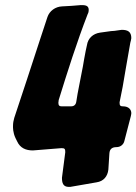

<svg xmlns="http://www.w3.org/2000/svg" viewBox="-20 -738 535 753"><path d="M359 -23C386 -27 402 -46 405 -73L409 -136C410 -153 419 -161 437 -161C452 -161 465 -171 468 -186L493 -282C494 -287 495 -291 495 -294C495 -306 487 -321 462 -321C450 -321 449 -326 449 -337L461 -397C466 -424 470 -450 474 -473C481 -512 486 -543 491 -570L494 -582C494 -583 494 -583 494 -584L495 -588C495 -614 481 -621 457 -621L429 -617L415 -616L372 -610C345 -606 325 -588 321 -561L316 -538C312 -517 308 -496 305 -477C300 -450 295 -425 290 -400C286 -380 282 -359 279 -338C277 -327 270 -321 259 -321H222C210 -321 209 -327 209 -338C210 -339 210 -342 210 -345C245 -458 281 -572 324 -683C327 -688 328 -694 328 -699C328 -718 312 -718 297 -718C284 -717 272 -716 260 -715L224 -713C197 -712 174 -695 166 -671L138 -586C121 -535 104 -481 85 -424L36 -276C33 -265 31 -256 31 -244C31 -239 30 -219 41 -196L47 -184C59 -157 82 -148 109 -148L221 -157C234 -157 236 -154 236 -141L223 -41C223 -21 227 -5 250 -5C255 -5 258 -5 261 -6Z"/></svg>

Font: Bangerz
Style: Bold
Weight: 700
Designer: vernon adams
Foundry: Vernon Adams
Version: Version 2.10;December 28, 2023;FontCreator 13.0.0.2683 64-bi